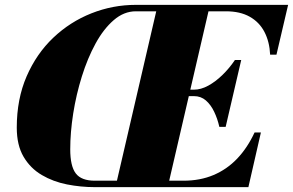

<svg xmlns="http://www.w3.org/2000/svg" viewBox="-20 -770 1206 790"><path d="M539 -750Q444 -750 356.2 -715.2Q268.5 -680.5 199.2 -614.8Q130 -549 89.5 -455.8Q49 -362.5 49 -245Q49 -172.5 77 -125Q105 -77.5 151.8 -50Q198.5 -22.5 255.5 -11.2Q312.5 0 370 0V-26.5Q314.5 -26.5 291.8 -56.5Q269 -86.5 269 -155.5Q269 -225 281.2 -303Q293.5 -381 316.8 -455.5Q340 -530 373 -590.5Q406 -651 448 -687.2Q490 -723.5 539 -723.5ZM455 0 629 -750H844L670 0ZM370 0V-26.5H735Q803.5 -26.5 858.5 -49.8Q913.5 -73 955.8 -117.2Q998 -161.5 1027.5 -225H1053.5L1002 0ZM882.5 -248Q875 -281.5 861.2 -310.2Q847.5 -339 827 -356.8Q806.5 -374.5 778 -374.5H717V-401H778Q806.5 -401 836.8 -417.5Q867 -434 895.5 -461.8Q924 -489.5 946.5 -523H972.5L908.5 -248ZM1091.5 -545Q1089 -598.5 1068 -638.8Q1047 -679 1007.5 -701.2Q968 -723.5 909.5 -723.5H539V-750H1165.5L1117.5 -545Z"/></svg>

Font: Bodoni Moda 9pt Black
Style: Italic
Weight: 900
Italic angle: -13°
Designer: Owen Earl
Foundry: indestructible type
Version: Version 2.004